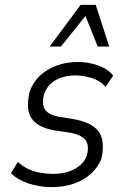

<svg xmlns="http://www.w3.org/2000/svg" viewBox="-20 -756 513 784"><path d="M189 8Q141 8 96 -7Q51 -22 25 -49L53 -95Q72 -77 95.5 -66Q119 -55 145.5 -50.5Q172 -46 197 -46Q249 -46 286.5 -67Q324 -88 335 -122Q345 -162 329.5 -183.5Q314 -205 267 -214L200 -224Q134 -236 109 -272.5Q84 -309 101 -381Q113 -418 141 -445Q169 -472 209.5 -487.5Q250 -503 298 -503Q324 -503 352 -497Q380 -491 404 -478.5Q428 -466 442 -447L411 -401Q388 -428 352.5 -438Q317 -448 288 -448Q241 -448 206 -428Q171 -408 159 -367Q150 -330 164 -308.5Q178 -287 222 -279L284 -269Q358 -255 384 -217Q410 -179 394 -108Q382 -76 354 -49Q326 -22 284 -7Q242 8 189 8ZM183 -566 309 -736H371L426 -566H379L329 -691L229 -566Z"/></svg>

Font: Nunito Sans 7pt Condensed Light
Style: Italic
Weight: 300
Width: 3
Italic angle: -9°
Designer: Vernon Adams
Foundry: Vernon Adams
Version: Version 3.101;gftools[0.9.27]